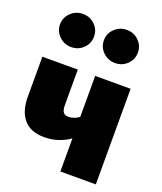

<svg xmlns="http://www.w3.org/2000/svg" viewBox="-149 -913 848 1008"><g transform="rotate(20 275.0 -409.0)"><path d="M508 -534V0H310V-185Q281 -164 244.5 -152Q208 -140 169 -140Q91 -140 53 -185Q15 -230 15 -310V-534H213V-336Q213 -307 222.5 -295.5Q232 -284 249 -284Q282 -284 310 -305V-534ZM234 -726Q234 -687 206.5 -660Q179 -633 139 -633Q100 -633 72 -660Q44 -687 44 -726Q44 -764 72 -791Q100 -818 139 -818Q179 -818 206.5 -791Q234 -764 234 -726ZM479 -726Q479 -687 451.5 -660Q424 -633 384 -633Q345 -633 317 -660Q289 -687 289 -726Q289 -764 317 -791Q345 -818 384 -818Q424 -818 451.5 -791Q479 -764 479 -726Z"/></g></svg>

Font: FiraGO Heavy
Style: Regular
Weight: 900
Designer: bBox Type
Foundry: bBox Type GmbH
Version: Version 1.001